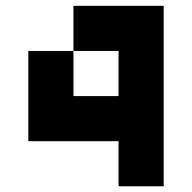

<svg xmlns="http://www.w3.org/2000/svg" viewBox="-20 -489 665 665"><path d="M390.6 -156.2V-312.5H234.4V-156.2ZM546.9 -468.8V156.2H390.6V0H78.1V-312.5H234.4V-468.8Z"/></svg>

Font: Sorena-Fanum Normal
Style: Regular
Weight: 400
Designer: Mohammad Darvishi
Version: Version 1.000;March 20, 2024;FontCreator 15.0.0.2958 64-bit